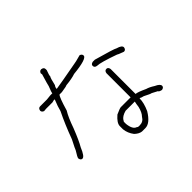

<svg xmlns="http://www.w3.org/2000/svg" viewBox="-164 -917 1327 1327"><g transform="rotate(-45 500.0 -253.5)"><path d="M361.8 -652.3H363.8Q385.3 -648.9 385.3 -630.9V-621.1Q371.6 -585.4 371.6 -572.3Q365.2 -565.9 352.1 -507.8Q342.3 -495.6 342.3 -480.5Q384.3 -486.3 553.2 -517.6Q562 -517.6 617.7 -533.2H619.6Q637.2 -526.9 637.2 -511.7Q637.2 -482.4 500.5 -468.8Q466.8 -457 406.7 -451.2Q406.7 -447.8 352.1 -439.5H328.6Q314.5 -425.8 285.6 -326.2Q260.3 -285.6 232.9 -207Q197.8 -117.7 174.3 -78.1Q147.9 -13.7 127.4 -13.7Q111.8 -13.7 107.9 -35.2Q107.9 -44.9 135.3 -87.9Q135.3 -91.8 170.4 -160.2Q210 -267.6 252.4 -353.5Q260.3 -387.2 281.7 -439.5H272Q270 -439.5 256.3 -435.5H193.8Q185.5 -435.5 172.4 -433.6Q154.8 -439.9 154.8 -455.1Q158.2 -476.6 176.3 -476.6H242.7Q246.6 -476.6 279.8 -480.5H299.3Q299.3 -489.7 316.9 -533.2Q316.9 -538.6 342.3 -623L340.3 -634.8Q346.7 -652.3 361.8 -652.3ZM651.9 -437H671.4Q818.8 -396 833.5 -386.2Q874.5 -375 874.5 -355Q871.1 -333.5 853 -333.5Q808.1 -349.6 806.2 -353Q685.5 -396 653.8 -396Q630.4 -398.4 630.4 -417.5Q630.4 -433.1 651.9 -437ZM683.6 -335.9Q699.2 -335.9 703.1 -314.5V-70.3Q720.7 -70.3 779.3 -43Q803.2 -36.6 835.9 -15.6Q873 1 873 19.5Q873 35.2 851.6 39.1Q826.2 33.2 826.2 25.4L785.2 3.9Q777.3 3.9 732.4 -19.5Q709.5 -24.9 705.1 -29.3H701.2Q701.2 14.2 675.8 70.3Q630.9 144.5 584 144.5H550.8Q525.4 141.6 500 117.2Q473.1 82 468.8 41V9.8Q468.8 -20 513.7 -58.6Q556.2 -78.1 566.4 -78.1H662.1V-314.5Q665.5 -335.9 683.6 -335.9ZM509.8 7.8V29.3Q516.1 88.4 546.9 97.7Q551.3 103.5 560.5 103.5H570.3Q605 103.5 623 72.3Q643.6 51.8 654.3 7.8Q658.2 -22.5 662.1 -37.1H572.3Q531.2 -26.4 515.6 -2Q515.6 1.5 509.8 7.8Z"/></g></svg>

Font: CEF Fonts CJK
Style: Regular
Weight: 400
Designer: PartyBoss (派对大魔王)
Version: Release 2.25